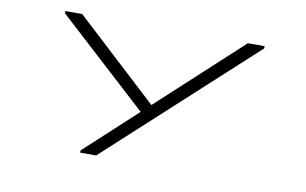

<svg xmlns="http://www.w3.org/2000/svg" viewBox="-73 -841 1566 982"><g transform="rotate(10 710.0 -350.0)"><path d="M280 -700H192.5V-688.5L661.5 -259L393 -11.5V0H476L1227.5 -688.5V-700H1140.5L709.5 -303Z"/></g></svg>

Font: Melete Light
Style: Regular
Weight: 300
Width: 6
Designer: Sora Sagano
Foundry: DOT COLON
Version: Version 0.200;FEAKit 1.0